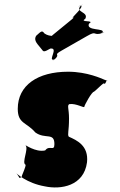

<svg xmlns="http://www.w3.org/2000/svg" viewBox="-20 -847 532 854"><path d="M166 -627C173 -617 175 -614 204 -631C242 -636 192 -576 219 -582C248 -599 193 -565 222 -582C253 -610 212 -598 254 -622C283 -639 337 -669 366 -686C414 -714 390 -686 436 -700C465 -717 407 -686 436 -703C449 -723 360 -708 376 -742C405 -759 330 -746 359 -763C377 -795 310 -792 340 -822C369 -839 307 -805 336 -822C364 -824 291 -763 305 -768C334 -785 180 -667 209 -684C226 -691 201 -682 178 -698C167 -712 165 -710 141 -688C127 -665 150 -649 166 -627ZM283 -528C148 -528 59 -468 59 -363C59 -296 98 -304 137 -258C181 -226 222 -260 222 -206C222 -171 200 -204 181 -178C138 -168 89 -206 94 -200C108 -184 75 -122 94 -114C94 -103 82 -78 78 -67C78 -59 72 -56 66 -56C64 -62 51 -80 52 -77C52 -77 98 -32 180 -18C250 -3 353 -19 367 -125C375 -199 322 -223 286 -239C279 -249 287 -262 287 -320C287 -364 277 -379 289 -384C319 -388 355 -365 355 -372C355 -378 388 -439 398 -439C410 -448 431 -470 440 -476C449 -473 447 -474 454 -488C457 -495 464 -484 443 -493C433 -497 368 -528 283 -528Z"/></svg>

Font: Hussar Przerywany
Style: Regular
Weight: 400
Foundry: Cannot Into Space Fonts
Version: Version 0.982